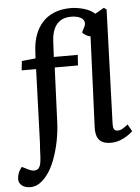

<svg xmlns="http://www.w3.org/2000/svg" viewBox="-102 -831 810 1110"><g transform="rotate(-5 302.5 -276.5)"><path d="M30 229Q-1 229 -19.5 214.5Q-38 200 -38 177Q-38 162 -32 144.5Q-26 127 -11 108L30 128Q58 141 76.5 131.5Q95 122 99 86Q101 73 101.5 60Q102 47 102.5 33.5Q103 20 104 6Q105 -8 106 -23L121 -448H37L43 -502L123 -510L126 -559Q129 -607 144 -647.5Q159 -688 187 -718.5Q215 -749 256 -765.5Q297 -782 351 -782Q384 -782 423.5 -771.5Q463 -761 490 -737L542 -767L557 -756L534 -96Q533 -75 538.5 -64Q544 -53 561 -53Q576 -53 590.5 -62Q605 -71 620 -83L643 -42Q633 -32 614 -19Q595 -6 570 4Q545 14 515 14Q482 14 462.5 2.5Q443 -9 435.5 -31Q428 -53 429 -82L451 -609Q438 -611 425 -618.5Q412 -626 404 -636L418 -663Q430 -685 423 -700.5Q416 -716 396.5 -724Q377 -732 349 -732Q309 -732 284.5 -715Q260 -698 248 -669Q236 -640 234 -603L229 -509H368L364 -448H229L216 -133Q214 -78 202.5 -20.5Q191 37 171.5 87.5Q152 138 125 172Q111 190 95.5 203Q80 216 64 222.5Q48 229 30 229Z"/></g></svg>

Font: Literata 18pt Medium
Style: Italic
Weight: 500
Italic angle: -2°
Designer: Latin by Veronika Burian and Jose Scaglione. Greek by Irene Vlachou. Cyrillic by Vera Evstafieva
Foundry: TypeTogether
Version: Version 3.103;gftools[0.9.29]